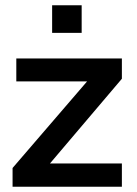

<svg xmlns="http://www.w3.org/2000/svg" viewBox="-20 -710 519 730"><path d="M443.4 -487.8V-410.6L169.9 -88.4H443.4V0H27.8V-71.3L311 -400.4H42V-487.8ZM178.2 -585V-689.9H290.5V-585Z"/></svg>

Font: Acari Sans SemiBold
Style: Regular
Weight: 600
Designer: Alfredo Marco Pradil and Stefan Peev
Foundry: Hanken Design Co.
Version: Version 1.045;January 11, 2019;FontCreator 11.5.0.2425 64-bi